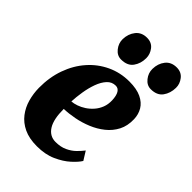

<svg xmlns="http://www.w3.org/2000/svg" viewBox="-236 -891 999 999"><g transform="rotate(45 264.0 -391.5)"><path d="M456 -105.5Q443 -84 413 -56.8Q383 -29.5 337.5 -9Q292 11.5 231 11.5Q174 11.5 134.5 -7.2Q95 -26 70.5 -58Q46 -90 35 -129.8Q24 -169.5 23.5 -211Q23 -288.5 46.2 -353.5Q69.5 -418.5 111.5 -466.2Q153.5 -514 210.5 -540.8Q267.5 -567.5 333.5 -567.5Q387.5 -567.5 421.5 -551.2Q455.5 -535 471.8 -507.5Q488 -480 489 -446Q490.5 -397.5 471.8 -361.5Q453 -325.5 420.8 -299.8Q388.5 -274 349 -257.8Q309.5 -241.5 268.8 -233.8Q228 -226 192.5 -225Q192.5 -187.5 198.2 -159.2Q204 -131 215.8 -112Q227.5 -93 244.5 -83Q261.5 -73 283.5 -73Q321 -73 348.2 -85.8Q375.5 -98.5 394.5 -117.2Q413.5 -136 426.5 -153ZM298.5 -502Q270.5 -502 251 -480.8Q231.5 -459.5 219.2 -425.8Q207 -392 200.8 -353.5Q194.5 -315 193 -280.5Q209.5 -281.5 229.8 -288.5Q250 -295.5 269.5 -308.2Q289 -321 305.2 -339.5Q321.5 -358 330.8 -382Q340 -406 339 -435Q337.5 -468.5 327.2 -485.2Q317 -502 298.5 -502ZM221.5 -617.5Q192 -617.5 172 -642.8Q152 -668 152.5 -698.5Q153.5 -738 175.5 -765.8Q197.5 -793.5 237 -793.5Q272 -793.5 290.8 -769Q309.5 -744.5 309.5 -715.5Q309.5 -675.5 288.5 -646.5Q267.5 -617.5 221.5 -617.5ZM440 -617.5Q411 -617.5 391 -642.8Q371 -668 371.5 -698.5Q372 -738 393.8 -765.8Q415.5 -793.5 456 -793.5Q490 -793.5 509.2 -769Q528.5 -744.5 528 -715.5Q527.5 -675.5 506.5 -646.5Q485.5 -617.5 440 -617.5Z"/></g></svg>

Font: Merriweather 28pt Black
Style: Italic
Weight: 900
Italic angle: -7.8°
Version: Version 2.101